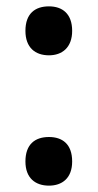

<svg xmlns="http://www.w3.org/2000/svg" viewBox="-20 -572 307 604"><path d="M60 -475C60 -422 91 -398 134 -398C175 -398 207 -422 207 -475C207 -529 176 -552 134 -552C90 -552 60 -529 60 -475ZM60 -64C60 -12 91 12 134 12C175 12 207 -11 207 -64C207 -119 176 -141 134 -141C90 -141 60 -118 60 -64Z"/></svg>

Font: Noto Sans Thai SemCond SemBd
Style: Regular
Weight: 600
Width: 4
Designer: Monotype Design Team
Foundry: Monotype Imaging Inc.
Version: Version 2.002